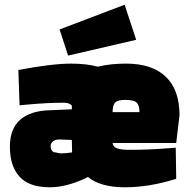

<svg xmlns="http://www.w3.org/2000/svg" viewBox="-20 -782 811 815"><path d="M22 0ZM22 -159Q22 -236 66 -274Q110 -312 191 -314L285 -318V-332Q285 -336 275.5 -341Q266 -346 251 -346Q181 -346 96 -338L63 -335L58 -485Q202 -512 282 -512Q347 -512 395 -499Q448 -512 515 -512Q626 -512 684 -456Q742 -400 742 -293L728 -175H458Q459 -159 476.5 -152.5Q494 -146 530 -146Q610 -146 698 -153L726 -155L728 -23Q614 13 510 13Q406 13 353 -31L336 -22Q257 13 191 13Q104 13 63 -32Q22 -77 22 -159ZM572 -306Q572 -336 559.5 -347Q547 -358 512 -358Q479 -358 468.5 -346.5Q458 -335 458 -306ZM241 -131Q257 -131 286 -135L285 -188L232 -190Q216 -190 205.5 -182.5Q195 -175 195 -163Q195 -150 200.5 -142.5Q206 -135 216 -135Q219 -135 224.5 -133Q230 -131 241 -131ZM233 -657 509 -762 558 -613 269 -546Z"/></svg>

Font: Cairo Black
Style: Regular
Weight: 900
Designer: Mohamed Gaber, the designers of Titillium
Foundry: Kief Type Foundry
Version: Version 2.009; ttfautohint (v1.5.33-1714) -l 8 -r 50 -G 200 